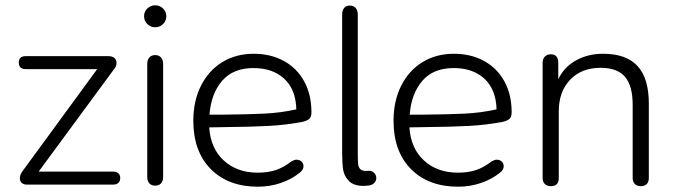

<svg xmlns="http://www.w3.org/2000/svg" viewBox="-20 -697 2549 725"><path d="M55 -24Q55 -38 66 -52L347 -436H77Q51 -436 51 -461Q51 -485 77 -485H389Q404 -485 412 -478Q420 -471 420 -460Q420 -446 410 -435L126 -49H408Q420 -49 427 -42.5Q434 -36 434 -25Q434 -13 427 -6.5Q420 0 408 0H81Q69 0 62 -6.5Q55 -13 55 -24Z M536 -29V-455Q536 -471 544 -480Q552 -489 566 -489Q580 -489 588 -480Q596 -471 596 -455V-29Q596 -13 588 -4.5Q580 4 566 4Q552 4 544 -4.5Q536 -13 536 -29ZM524 -636Q524 -653 536.5 -665Q549 -677 566 -677Q583 -677 595.5 -665Q608 -653 608 -636Q608 -618 595.5 -606Q583 -594 566 -594Q549 -594 536.5 -606Q524 -618 524 -636Z M710 -241Q710 -316 739 -373.5Q768 -431 819.5 -462.5Q871 -494 938 -494Q1002 -494 1051.5 -467Q1101 -440 1128.5 -390Q1156 -340 1156 -273Q1156 -255 1147 -247.5Q1138 -240 1118 -236Q1058 -225 994 -221.5Q930 -218 826 -217L770 -216Q775 -137 825 -91Q875 -45 953 -45Q991 -45 1020.5 -54.5Q1050 -64 1081 -88Q1092 -94 1100 -94Q1111 -94 1118.5 -87Q1126 -80 1126 -69Q1126 -56 1112 -45Q1081 -20 1040 -6Q999 8 954 8Q842 8 776 -58.5Q710 -125 710 -241ZM817 -264Q919 -265 979.5 -268Q1040 -271 1099 -284Q1097 -359 1053.5 -399.5Q1010 -440 937 -440Q860 -440 818.5 -391.5Q777 -343 771 -264Z M1368 4 1354 5Q1316 5 1298 -13Q1280 -31 1276 -55Q1272 -79 1272 -117V-642Q1272 -658 1279.5 -667Q1287 -676 1301 -676Q1315 -676 1323 -667Q1331 -658 1331 -642V-119Q1331 -88 1332.5 -76Q1334 -64 1342 -57Q1350 -50 1370 -52Q1383 -53 1391.5 -45.5Q1400 -38 1401 -26Q1401 -13 1392 -5Q1383 3 1368 4Z M1466 -241Q1466 -316 1495 -373.5Q1524 -431 1575.5 -462.5Q1627 -494 1694 -494Q1758 -494 1807.5 -467Q1857 -440 1884.5 -390Q1912 -340 1912 -273Q1912 -255 1903 -247.5Q1894 -240 1874 -236Q1814 -225 1750 -221.5Q1686 -218 1582 -217L1526 -216Q1531 -137 1581 -91Q1631 -45 1709 -45Q1747 -45 1776.5 -54.5Q1806 -64 1837 -88Q1848 -94 1856 -94Q1867 -94 1874.5 -87Q1882 -80 1882 -69Q1882 -56 1868 -45Q1837 -20 1796 -6Q1755 8 1710 8Q1598 8 1532 -58.5Q1466 -125 1466 -241ZM1573 -264Q1675 -265 1735.5 -268Q1796 -271 1855 -284Q1853 -359 1809.5 -399.5Q1766 -440 1693 -440Q1616 -440 1574.5 -391.5Q1533 -343 1527 -264Z M2029 -25V-460Q2029 -475 2037.5 -483.5Q2046 -492 2060 -492Q2088 -492 2088 -460V-398Q2111 -445 2156 -469.5Q2201 -494 2257 -494Q2345 -494 2387.5 -447.5Q2430 -401 2430 -306V-25Q2430 -10 2422 -2Q2414 6 2400 6Q2386 6 2377.5 -2Q2369 -10 2369 -25V-301Q2369 -373 2340 -407Q2311 -441 2248 -441Q2176 -441 2133 -396Q2090 -351 2090 -277V-25Q2090 6 2060 6Q2046 6 2037.5 -2Q2029 -10 2029 -25Z"/></svg>

Font: SN Pro Light
Style: Regular
Weight: 300
Designer: Tobias Whetton
Foundry: Supernotes
Version: Version 1.002